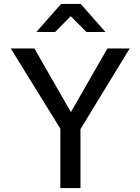

<svg xmlns="http://www.w3.org/2000/svg" viewBox="-20 -963 719 983"><path d="M392 0H289V-304L35 -715H156L343 -389L530 -715H644L392 -302ZM520 -799H423L342 -880L262 -799H166L293 -943H393Z"/></svg>

Font: Wix Madefor Text Medium
Style: Regular
Weight: 500
Designer: Dalton Maag Ltd
Foundry: Dalton Maag Ltd
Version: Version 3.100